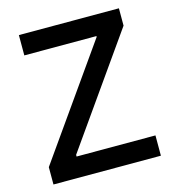

<svg xmlns="http://www.w3.org/2000/svg" viewBox="-105 -789 797 877"><g transform="rotate(-15 293.5 -350.0)"><path d="M40 0H548V-96H175V-104L537 -618V-700H64V-604H405V-600L40 -82Z"/></g></svg>

Font: Fixel Display Medium
Style: Regular
Weight: 500
Designer: AlfaBravo + MacPaw
Foundry: Kyrylo Tkachov, Marchela Mozhyna, Serhii Makarenko, Maria Weinstein, Zakhar Kryvoshyya
Version: Version 1.211